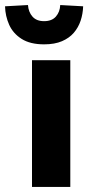

<svg xmlns="http://www.w3.org/2000/svg" viewBox="-51 -742 350 762"><path d="M76 0V-503H228V0ZM124 -566Q69 -566 35 -587.5Q1 -609 -14.5 -643.5Q-30 -678 -31 -717L60 -722Q62 -694 78 -676Q94 -658 124 -658Q155 -658 171 -676.5Q187 -695 188 -722L279 -717Q278 -687 269 -660Q260 -633 242 -612Q224 -591 195 -578.5Q166 -566 124 -566Z"/></svg>

Font: Cairo Play ExtraBold
Style: Regular
Weight: 800
Version: Version 3.119